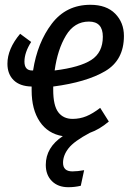

<svg xmlns="http://www.w3.org/2000/svg" viewBox="-20 -558 554 801"><path d="M202 -197V-183Q202 -118 223 -90Q244 -62 283 -62Q313 -62 340 -73Q367 -84 398 -108L434 -51Q395 -18 355 -4Q289 31 266 60.5Q243 90 243 121Q243 157 282 157Q303 157 331 152L317 217Q292 223 265 223Q222 223 196.5 197.5Q171 172 171 130Q171 57 242 10Q180 0 146 -50.5Q112 -101 112 -181V-197Q63 -198 37 -223.5Q11 -249 11 -292Q11 -354 64 -417L110 -383Q82 -339 82 -301Q82 -264 114 -264H118Q136 -380 196 -459Q256 -538 357 -538Q424 -538 460.5 -501Q497 -464 497 -408Q497 -307 418.5 -261Q340 -215 202 -197ZM208 -264Q313 -277 361 -308Q409 -339 409 -405Q409 -468 351 -468Q290 -468 255 -409.5Q220 -351 208 -264Z"/></svg>

Font: Fira Sans Extra Condensed
Style: Italic
Weight: 400
Width: 3
Italic angle: -8°
Designer: Carrois Corporate & Edenspiekermann AG
Foundry: Carrois Corporate GbR & Edenspiekermann AG
Version: Version 4.203